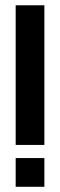

<svg xmlns="http://www.w3.org/2000/svg" viewBox="-20 -715 230 735"><path d="M40 -160.2V-694.8H149.9V-160.2ZM40 0V-109.9H149.9V0Z"/></svg>

Font: Horta
Style: Regular
Weight: 600
Width: 3
Version: Version 0.11